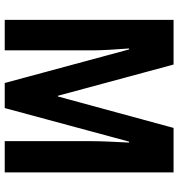

<svg xmlns="http://www.w3.org/2000/svg" viewBox="9 -763 754 812"><g transform="rotate(90 386.0 -357.0)"><path d="M331 0H437L579 -526H583C580 -463 577 -412 577 -369V0H709V-714H521L388 -225H385L253 -714H64V0H193V-368C193 -407 190 -461 185 -526H189Z"/></g></svg>

Font: Noto Sans Myanmar UI ExtraCondensed
Style: Bold
Weight: 700
Width: 2
Designer: Monotype Design Team
Foundry: Monotype Imaging Inc.
Version: Version 2.103